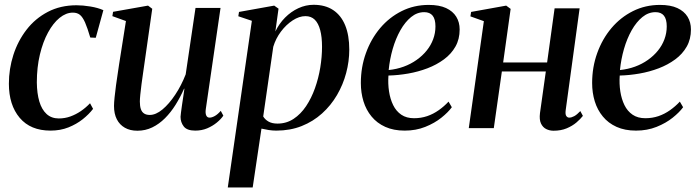

<svg xmlns="http://www.w3.org/2000/svg" viewBox="-20 -548 2984 821"><path d="M196 10.5Q110.5 10.5 64.2 -44.2Q18 -99 18 -190Q18 -253.5 37.2 -313.2Q56.5 -373 93.5 -421Q130.5 -469 184.5 -497.2Q238.5 -525.5 307.5 -525.5Q334.5 -525.5 366.5 -520.2Q398.5 -515 422 -504.5L389.5 -386.5L366 -387.5Q354 -428.5 343.8 -451.8Q333.5 -475 321.8 -484.5Q310 -494 291.5 -494Q262.5 -494 235 -471.8Q207.5 -449.5 185.5 -409.2Q163.5 -369 150.5 -314.5Q137.5 -260 137.5 -195.5Q138 -148.5 148.2 -114Q158.5 -79.5 179.2 -60.5Q200 -41.5 231.5 -41.5Q257.5 -41.5 281 -50Q304.5 -58.5 325.8 -73Q347 -87.5 365 -106.5L378 -82.5Q360.5 -59.5 333.8 -38.2Q307 -17 272.5 -3.2Q238 10.5 196 10.5Z M567.5 11Q536 11 513.8 -1.8Q491.5 -14.5 479.5 -38Q467.5 -61.5 467.5 -95Q467.5 -108.5 470 -132.5Q472.5 -156.5 476.2 -184.2Q480 -212 483.8 -236.2Q487.5 -260.5 489.5 -274.5L518.5 -458L460.5 -479L463.5 -497.5L613 -524L631 -510.5L598 -279Q595.5 -261 592 -237Q588.5 -213 585.2 -188.5Q582 -164 580 -144Q578 -124 578 -114Q578 -94.5 582.2 -81.8Q586.5 -69 596 -62.8Q605.5 -56.5 620.5 -56.5Q646.5 -56.5 674.8 -80Q703 -103.5 729.2 -143Q755.5 -182.5 774 -230L816 -514H923L860 -81.5Q857.5 -64 861.8 -54.5Q866 -45 876 -45Q886 -45 898.5 -52Q911 -59 924 -74L935 -53.5Q925 -38.5 907 -23.8Q889 -9 865.8 0.8Q842.5 10.5 815 10.5Q779.5 10.5 765.8 -7.2Q752 -25 752 -48.5Q752 -52.5 753.8 -66.2Q755.5 -80 758.2 -98.5Q761 -117 763.8 -135.8Q766.5 -154.5 768.5 -168.5H767Q751 -132.5 730.8 -100Q710.5 -67.5 685.5 -42.5Q660.5 -17.5 631 -3.2Q601.5 11 567.5 11Z M954 253.5 1057 -459 999 -478.5 1002 -497 1152.5 -524 1171 -511 1157.5 -413.5Q1173.5 -447 1199 -472.8Q1224.5 -498.5 1256 -513Q1287.5 -527.5 1321 -527.5Q1370.5 -527.5 1404.5 -505Q1438.5 -482.5 1456 -439.8Q1473.5 -397 1473.5 -336Q1473.5 -285.5 1460.2 -235.8Q1447 -186 1421 -141.5Q1395 -97 1357 -62.8Q1319 -28.5 1270 -9Q1221 10.5 1161.5 10.5Q1145.5 10.5 1129.2 8Q1113 5.5 1098 2L1060.5 253.5ZM1105.5 -50Q1113.5 -36.5 1128.5 -28Q1143.5 -19.5 1166.5 -19.5Q1205 -19.5 1235.5 -39.8Q1266 -60 1288.8 -94Q1311.5 -128 1326.8 -170.8Q1342 -213.5 1349.5 -259.2Q1357 -305 1357 -348Q1357 -390 1349.2 -419.2Q1341.5 -448.5 1326 -463.8Q1310.5 -479 1286 -479Q1259.5 -479 1231.5 -460.8Q1203.5 -442.5 1181.2 -412.8Q1159 -383 1148.5 -348Z M1912 -89.5Q1896.5 -68 1867.5 -44.8Q1838.5 -21.5 1798.5 -5.5Q1758.5 10.5 1710.5 10.5Q1663 10.5 1627.5 -5.5Q1592 -21.5 1568.8 -49.8Q1545.5 -78 1534.2 -114.8Q1523 -151.5 1523 -193Q1523 -261 1544.8 -321.2Q1566.5 -381.5 1605.5 -427.8Q1644.5 -474 1697.5 -500.5Q1750.5 -527 1813 -527Q1858.5 -527 1887.5 -513.5Q1916.5 -500 1931 -476.5Q1945.5 -453 1945.5 -422Q1945.5 -380.5 1927.5 -348.8Q1909.5 -317 1878.2 -294Q1847 -271 1807.8 -256Q1768.5 -241 1725.5 -233.5Q1682.5 -226 1641 -225Q1638.5 -190 1643.5 -157.2Q1648.5 -124.5 1661.2 -98.5Q1674 -72.5 1696 -57.5Q1718 -42.5 1750.5 -42.5Q1780.5 -42.5 1806.8 -51.5Q1833 -60.5 1856 -76.8Q1879 -93 1898 -113.5ZM1794 -496Q1763.5 -496 1737.8 -475Q1712 -454 1692 -418.5Q1672 -383 1659.2 -338.8Q1646.5 -294.5 1642 -248.5Q1676 -252 1706.2 -263Q1736.5 -274 1761.5 -291.8Q1786.5 -309.5 1804.5 -331.8Q1822.5 -354 1832.2 -380.2Q1842 -406.5 1842 -435Q1842 -466 1830 -481Q1818 -496 1794 -496Z M2399 -77.5Q2396.5 -59 2401.5 -52Q2406.5 -45 2414 -45Q2423.5 -45 2435.2 -51.2Q2447 -57.5 2461.5 -73L2472.5 -52.5Q2462 -39 2444.8 -24.2Q2427.5 -9.5 2403 0.8Q2378.5 11 2347 11Q2330 11 2315.5 3.8Q2301 -3.5 2293.2 -20Q2285.5 -36.5 2289 -64.5L2314 -242.5H2126L2091.5 0H1984.5L2049 -457.5L1991.5 -478L1994.5 -497L2144.5 -524L2163.5 -510L2131.5 -281H2319.5L2351.5 -512.5H2458.5Z M2901 -89.5Q2885.5 -68 2856.5 -44.8Q2827.5 -21.5 2787.5 -5.5Q2747.5 10.5 2699.5 10.5Q2652 10.5 2616.5 -5.5Q2581 -21.5 2557.8 -49.8Q2534.5 -78 2523.2 -114.8Q2512 -151.5 2512 -193Q2512 -261 2533.8 -321.2Q2555.5 -381.5 2594.5 -427.8Q2633.5 -474 2686.5 -500.5Q2739.5 -527 2802 -527Q2847.5 -527 2876.5 -513.5Q2905.5 -500 2920 -476.5Q2934.5 -453 2934.5 -422Q2934.5 -380.5 2916.5 -348.8Q2898.5 -317 2867.2 -294Q2836 -271 2796.8 -256Q2757.5 -241 2714.5 -233.5Q2671.5 -226 2630 -225Q2627.5 -190 2632.5 -157.2Q2637.5 -124.5 2650.2 -98.5Q2663 -72.5 2685 -57.5Q2707 -42.5 2739.5 -42.5Q2769.5 -42.5 2795.8 -51.5Q2822 -60.5 2845 -76.8Q2868 -93 2887 -113.5ZM2783 -496Q2752.5 -496 2726.8 -475Q2701 -454 2681 -418.5Q2661 -383 2648.2 -338.8Q2635.5 -294.5 2631 -248.5Q2665 -252 2695.2 -263Q2725.5 -274 2750.5 -291.8Q2775.5 -309.5 2793.5 -331.8Q2811.5 -354 2821.2 -380.2Q2831 -406.5 2831 -435Q2831 -466 2819 -481Q2807 -496 2783 -496Z"/></svg>

Font: Merriweather 120pt Medium
Style: Italic
Weight: 500
Italic angle: -7.8°
Version: Version 2.101